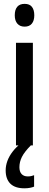

<svg xmlns="http://www.w3.org/2000/svg" viewBox="-20 -764 256 1009"><path d="M152.8 -539.1V0H64V-539.1ZM109.4 -743.7Q135.7 -743.7 147.9 -727.8Q160.2 -711.9 160.2 -683.6Q160.2 -655.3 147.2 -639.6Q134.3 -624 109.4 -624Q85 -624 71.3 -639.6Q57.6 -655.3 57.6 -683.6Q57.6 -712.9 70.6 -728.3Q83.5 -743.7 109.4 -743.7ZM82 114.7Q82 138.2 93.5 150.6Q105 163.1 126 163.1Q137.7 163.1 145.5 160.9Q153.3 158.7 159.2 156.7V216.8Q149.9 220.7 137.2 223.1Q124.5 225.6 108.4 225.6Q59.1 225.6 34.4 201.2Q9.8 176.8 9.8 131.3Q9.8 106.4 19 81.3Q28.3 56.2 46.9 32.2Q65.4 8.3 92.3 -12.7L142.1 0Q108.4 34.2 95.2 60.5Q82 86.9 82 114.7Z"/></svg>

Font: Open Sans Condensed Medium
Style: Regular
Weight: 500
Width: 3
Designer: Monotype Design Team
Foundry: Monotype Imaging Inc.
Version: Version 3.000